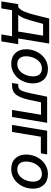

<svg xmlns="http://www.w3.org/2000/svg" viewBox="954 -1605 743 2821"><g transform="rotate(90 1325.5 -194.5)"><path d="M-64.9 157.2 -23.9 -90.8H20.5Q59.6 -122.1 84.7 -179.2Q109.9 -236.3 135.7 -340.3L187 -545.9H555.2L480 -90.8H564L522.9 157.2H420.9L446.8 0H64.5L38.6 157.2ZM132.8 -90.8H378.4L439 -456.1H265.6L234.4 -340.3Q212.4 -254.4 189.2 -191.4Q166 -128.4 132.8 -90.8Z M851.1 11.7Q752 11.7 695.3 -48.1Q638.7 -107.9 638.7 -205.1Q638.7 -268.1 659.4 -325.9Q680.2 -383.8 718.5 -429.2Q756.8 -474.6 810.1 -501Q863.3 -527.3 928.2 -527.3Q1026.9 -527.3 1083.5 -467Q1140.1 -406.7 1140.1 -308.6Q1140.1 -246.6 1119.6 -189Q1099.1 -131.3 1061 -86.2Q1022.9 -41 969.7 -14.6Q916.5 11.7 851.1 11.7ZM855.5 -77.1Q899.9 -77.1 933.8 -97.7Q967.8 -118.2 990.7 -152.3Q1013.7 -186.5 1025.4 -227.8Q1037.1 -269 1037.1 -310.5Q1037.1 -370.6 1007.3 -404.5Q977.5 -438.5 923.8 -438.5Q866.2 -438.5 825.4 -403.6Q784.7 -368.7 763.2 -314.7Q741.7 -260.7 741.7 -203.6Q741.7 -144 771.5 -110.6Q801.3 -77.1 855.5 -77.1Z M1134.3 0 1148.9 -90.8H1169.9Q1200.7 -90.8 1220.5 -105Q1240.2 -119.1 1255.6 -160.9Q1271 -202.6 1288.1 -286.1L1335.9 -515.6H1719.2L1633.8 0H1530.8L1601.1 -425.3H1418.9L1382.8 -256.8Q1354.5 -122.1 1307.6 -61Q1260.7 0 1172.4 0Z M2183.6 -515.6 2168 -423.3H1923.8L1853.5 0H1750.5L1835.9 -515.6Z M2397.9 11.7Q2298.8 11.7 2242.2 -48.1Q2185.5 -107.9 2185.5 -205.1Q2185.5 -268.1 2206.3 -325.9Q2227.1 -383.8 2265.4 -429.2Q2303.7 -474.6 2356.9 -501Q2410.2 -527.3 2475.1 -527.3Q2573.7 -527.3 2630.4 -467Q2687 -406.7 2687 -308.6Q2687 -246.6 2666.5 -189Q2646 -131.3 2607.9 -86.2Q2569.8 -41 2516.6 -14.6Q2463.4 11.7 2397.9 11.7ZM2402.3 -77.1Q2446.8 -77.1 2480.7 -97.7Q2514.6 -118.2 2537.6 -152.3Q2560.5 -186.5 2572.3 -227.8Q2584 -269 2584 -310.5Q2584 -370.6 2554.2 -404.5Q2524.4 -438.5 2470.7 -438.5Q2413.1 -438.5 2372.3 -403.6Q2331.5 -368.7 2310.1 -314.7Q2288.6 -260.7 2288.6 -203.6Q2288.6 -144 2318.4 -110.6Q2348.1 -77.1 2402.3 -77.1Z"/></g></svg>

Font: Inter Display Medium
Style: Italic
Weight: 500
Italic angle: -9.39999°
Designer: Rasmus Andersson
Foundry: rsms
Version: Version 4.000;git-a52131595